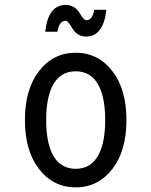

<svg xmlns="http://www.w3.org/2000/svg" viewBox="-20 -765 626 794"><path d="M167 -633.8Q179.2 -744.6 251.5 -744.6Q289.1 -744.6 309.6 -710.4Q327.1 -681.2 336.4 -681.2Q362.8 -681.2 369.6 -724.6H419.9Q407.7 -613.8 335.4 -613.8Q297.9 -613.8 276.9 -651.4Q261.2 -679.2 251.5 -679.2Q225.1 -679.2 217.3 -633.8ZM390.1 -129.9Q415 -181.2 415 -268.6Q415 -356 390.1 -407.2Q359.4 -470.2 293 -470.2Q226.6 -470.2 195.8 -407.2Q170.9 -356 170.9 -268.6Q170.9 -181.2 195.8 -129.9Q226.6 -66.9 293 -66.9Q359.4 -66.9 390.1 -129.9ZM139.6 -68.4Q83 -143.1 83 -268.6Q83 -394 139.6 -468.8Q198.7 -546.9 293 -546.9Q387.2 -546.9 446.3 -468.8Q502.9 -394 502.9 -268.6Q502.9 -143.1 446.3 -68.4Q387.2 9.8 293 9.8Q198.7 9.8 139.6 -68.4Z"/></svg>

Font: Consola Mono
Style: Book
Weight: 400
Monospace: yes
Designer: Wojciech Kalinowski "wmk69" (wmk69@o2.pl)
Foundry: Wojciech Kalinowski "wmk69" (wmk69@o2.pl)
Version: Version 2.1.0